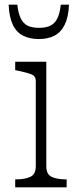

<svg xmlns="http://www.w3.org/2000/svg" viewBox="-20 -801 345 821"><path d="M146 -634Q185 -634 213 -648.5Q241 -663 257 -696Q273 -729 275 -781H240Q236 -745 225.5 -723Q215 -701 196 -691.5Q177 -682 147 -682Q116 -682 97.5 -691.5Q79 -701 68.5 -723Q58 -745 54 -781H17Q19 -729 34.5 -696Q50 -663 78.5 -648.5Q107 -634 146 -634ZM178 -537V-90Q178 -56 200.5 -45Q223 -34 262 -34H265V0H45V-34H48Q87 -34 110 -45Q133 -56 133 -90V-454Q133 -476 113.5 -483.5Q94 -491 55 -499L45 -501V-537Z"/></svg>

Font: Roboto Serif Thin
Style: Regular
Weight: 250
Designer: Greg Gazdowicz
Foundry: Commercial Type
Version: Version 1.004